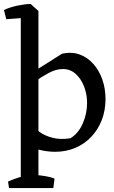

<svg xmlns="http://www.w3.org/2000/svg" viewBox="-40 -755 583 979"><path d="M66 -698 116 -735 156 -699V204H66ZM240 19Q200 19 157.5 8Q115 -3 69 -24L131 -113Q139 -99 163.5 -81Q188 -63 228 -52.5Q268 -42 319 -50Q360 -75 382 -125.5Q404 -176 404 -230Q404 -275 388.5 -314.5Q373 -354 345.5 -378.5Q318 -403 281 -403Q245 -403 206.5 -382Q168 -361 130 -334L121 -383L276 -481Q326 -492 366.5 -477Q407 -462 436.5 -428.5Q466 -395 482 -349Q498 -303 498 -250Q498 -192 479 -143Q460 -94 425.5 -57.5Q391 -21 344 -1Q297 19 240 19ZM-8 -657 -20 -704Q10 -718 47.5 -726Q85 -734 116 -735L129 -710L85 -664ZM6 204 1 171Q19 162 49.5 152Q80 142 99 137L85 204ZM139 204 140 137Q166 139 193.5 143.5Q221 148 238 156L232 204Z"/></svg>

Font: Eczar
Style: Regular
Weight: 400
Designer: Vaibhav Singh
Foundry: Rosetta Type Foundry
Version: Version 2.000